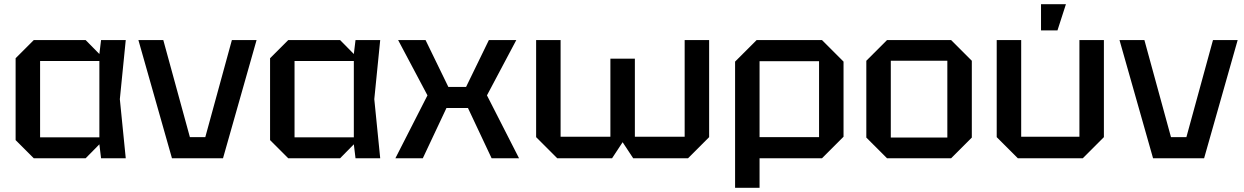

<svg xmlns="http://www.w3.org/2000/svg" viewBox="-20 -750 5896 910"><path d="M140 0 54 -86V-474L140 -560H386L451 -494L459 -560H576L548 -280L576 0H459L451 -66L386 0ZM170 -99H451V-461H170Z M795 0 636 -560H754L880 -100H953L1079 -560H1196L1037 0Z M1346 0 1260 -86V-474L1346 -560H1592L1657 -494L1665 -560H1782L1754 -280L1782 0H1665L1657 -66L1592 0ZM1376 -99H1657V-461H1376Z M1854 0 2006 -298 1867 -560H1997L2105 -338H2189L2297 -560H2427L2288 -298L2440 0H2310L2198 -238H2096L1984 0Z M2989 -472V-102H3225V-560H3341V-100L3241 0H2981L2931 -76L2881 0H2621L2521 -100V-560H2637V-102H2873V-472Z M3464 140V-458L3566 -560H3876L3978 -458V-102L3876 0H3580V140ZM3862 -460H3580V-100H3862Z M4086 -98V-462L4184 -560H4488L4586 -462V-98L4488 0H4184ZM4202 -98H4470V-462H4202Z M5212 -560V-100L5112 0H4804L4704 -100V-560H4820V-102H5096V-560ZM4914 -606V-730H5032L4992 -606Z M5445 0 5286 -560H5404L5530 -100H5603L5729 -560H5846L5687 0Z"/></svg>

Font: Tektur Medium
Style: Regular
Weight: 500
Designer: Adam Jagosz
Foundry: Adam Jagosz
Version: Version 1.005;gftools[0.9.30]